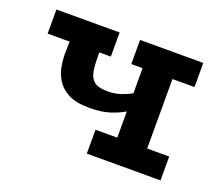

<svg xmlns="http://www.w3.org/2000/svg" viewBox="-83 -568 798 688"><g transform="rotate(20 316.0 -224.0)"><path d="M387 -191Q366 -178 334 -167.5Q302 -157 255 -157Q205 -157 175.5 -172.5Q146 -188 131 -212.5Q116 -237 111.5 -266.5Q107 -296 108 -324L109 -356H25V-448H266V-356H222V-343Q222 -309 226 -285Q230 -261 245.5 -248Q261 -235 296 -235Q325 -235 348 -243Q371 -251 387 -260V-356H344V-448H585V-356H501V-91H585V0H304V-91H387Z"/></g></svg>

Font: Podkova
Style: Bold
Weight: 700
Designer: Ilya Yudin
Foundry: Cyreal (www.cyreal.org)
Version: Version 2.102; ttfautohint (v1.8.1.43-b0c9)